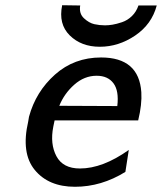

<svg xmlns="http://www.w3.org/2000/svg" viewBox="-20 -704 620 735"><path d="M218 -684 287 -683Q282 -652 301.5 -634Q321 -616 341 -611.5Q361 -607 382 -607Q395 -607 410.5 -609.5Q426 -612 447 -619Q468 -626 485 -642.5Q502 -659 510 -683H580Q561 -611 497.5 -568Q434 -525 362 -525Q291 -525 247 -568.5Q203 -612 218 -684ZM88 -239 91 -257Q117 -353 190.5 -418.5Q264 -484 367 -484Q512 -484 521 -351Q524 -305 509 -243H189Q188 -239 186.5 -231Q185 -223 184 -219Q171 -153 196 -106Q221 -59 286 -59Q373 -59 473 -130L460 -46Q368 11 267 11Q166 11 113 -53.5Q60 -118 88 -239ZM207 -299 429 -298Q436 -356 414.5 -385Q393 -414 350 -414Q303 -414 264.5 -380Q226 -346 207 -299Z"/></svg>

Font: Coval
Style: Medium Italic
Weight: 500
Foundry: Context Ltd
Version: Version 001.000